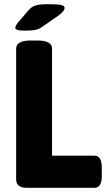

<svg xmlns="http://www.w3.org/2000/svg" viewBox="-20 -895 524 915"><path d="M108 0Q57 0 57 -40V-664Q57 -682 74 -692Q91 -702 128 -702H157Q194 -702 211 -692Q228 -682 228 -664V-153H430Q465 -153 465 -97V-55Q465 0 430 0ZM100 -749Q72 -749 62.5 -752.5Q53 -756 53 -763Q53 -766 55.5 -772Q58 -778 66 -788L115 -845Q129 -862 148 -868.5Q167 -875 209 -875Q251 -875 269.5 -871.5Q288 -868 288 -857Q288 -851 282 -842.5Q276 -834 260 -822L184 -769Q168 -757 151 -753Q134 -749 100 -749Z"/></svg>

Font: Asap ExtraBold
Style: Regular
Weight: 800
Designer: Pablo Cosgaya
Foundry: Omnibus-Type
Version: Version 3.001; ttfautohint (v1.8.4.7-5d5b)